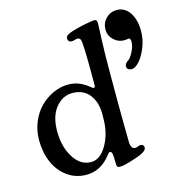

<svg xmlns="http://www.w3.org/2000/svg" viewBox="-110 -832 887 947"><g transform="rotate(-15 333.0 -358.5)"><path d="M543 -453.6Q543 -467.8 563.5 -481Q574.2 -488.3 587.6 -514.9Q601.1 -541.5 601.1 -564Q601.1 -581.5 590.8 -582.5Q590.3 -582.5 581.8 -581.1Q573.2 -579.6 564.9 -580.1Q536.6 -581.1 514.4 -602.5Q492.2 -624 492.2 -654.8Q492.2 -687.5 514.9 -710.7Q537.6 -733.9 569.8 -733.9Q611.8 -733.9 636 -697Q660.2 -660.2 660.2 -603Q660.2 -561 644 -520.3Q627.9 -479.5 606.7 -456.3Q585.4 -433.1 568.8 -433.1Q543 -433.1 543 -453.6ZM34.7 -213.4Q34.7 -261.7 52.7 -304.9Q70.8 -348.1 100.1 -377.4Q129.4 -406.7 167.2 -423.8Q205.1 -440.9 244.1 -440.9Q297.4 -440.9 342.8 -404.8Q345.7 -402.3 349.6 -399.4Q353.5 -396.5 355.2 -395.3Q356.9 -394 358.9 -393.1Q360.8 -392.1 362.8 -392.1Q369.6 -392.1 369.6 -403.8V-460.4Q369.6 -613.8 363.3 -634.8Q359.9 -647 346.7 -647.9Q342.8 -647.9 332.8 -644.8Q322.8 -641.6 314.5 -642.1Q307.1 -642.6 302.5 -647.7Q297.9 -652.8 297.9 -661.1Q297.9 -670.4 305.4 -676.5Q313 -682.6 331.1 -688.5Q356.9 -697.3 397 -705.6Q437 -713.9 452.6 -713.9Q464.8 -713.9 464.8 -693.8Q464.8 -690.4 461.7 -617.2Q458.5 -543.9 458.5 -446.8V-301.8Q458.5 -250 459 -201.9Q459.5 -153.8 460 -124.5Q460.4 -95.2 460.4 -87.9Q460.4 -74.7 465.8 -64.5Q471.2 -54.2 481.4 -53.2Q490.2 -52.7 498.3 -56.6Q506.3 -60.5 513.2 -60.5Q528.8 -58.6 528.8 -42.5Q528.8 -21 461.9 -0.5Q409.2 17.1 388.2 17.1Q377.4 17.1 374 13.2Q370.6 9.3 370.6 -4.4Q369.6 -26.9 369.6 -37.1Q369.6 -65.9 356.9 -65.9Q354.5 -65.9 351.8 -64Q349.1 -62 346.9 -59.3Q344.7 -56.6 339.8 -50.5Q335 -44.4 330.1 -39.1Q282.7 12.7 217.8 12.7Q162.6 12.7 120.4 -18.1Q78.1 -48.8 56.4 -99.9Q34.7 -150.9 34.7 -213.4ZM255.9 -42Q302.7 -42 335.9 -100.1Q369.1 -158.2 369.1 -232.4L369.6 -255.4Q370.1 -315.4 340.1 -355.2Q310.1 -395 252.4 -395Q202.6 -395 167.5 -351.6Q132.3 -308.1 132.3 -232.4Q132.3 -152.3 167 -97.2Q201.7 -42 255.9 -42Z"/></g></svg>

Font: Cooper* Medium
Style: Regular
Weight: 500
Designer: Owen Earl
Foundry: indestructible type*
Version: Version 0.001